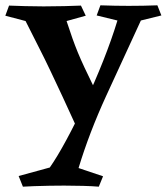

<svg xmlns="http://www.w3.org/2000/svg" viewBox="-20 -441 626 721"><path d="M571 -421 586 -383 509 -364Q442 -219 378.5 -80.5Q315 58 275 190L367 221L351 260Q327 258 292 257Q257 256 221 256Q197 256 166.5 256.5Q136 257 109 258Q82 259 66 260L50 220L167 188Q195 148 229.5 84Q264 20 300 -56.5Q336 -133 367.5 -212.5Q399 -292 421 -364L343 -383L357 -421Q388 -420 412.5 -419.5Q437 -419 463 -419Q490 -419 517 -419.5Q544 -420 571 -421ZM284 -420 302 -382 230 -362Q242 -325 252 -297Q262 -269 272.5 -243.5Q283 -218 297.5 -187Q312 -156 333 -113Q335 -103 328 -79.5Q321 -56 309.5 -30.5Q298 -5 285.5 13Q273 31 265 31Q237 -31 214 -80Q191 -129 170 -173.5Q149 -218 126 -263Q103 -308 76 -362L0 -382L14 -420Q44 -419 74.5 -418Q105 -417 144 -417Q186 -417 222 -418Q258 -419 284 -420Z"/></svg>

Font: Alkalami
Style: Regular
Weight: 400
Designer: Becca Hirsbrunner Spalinger
Foundry: SIL International
Version: Version 2.000